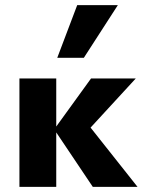

<svg xmlns="http://www.w3.org/2000/svg" viewBox="-20 -731 562 751"><path d="M343 0 192 -225 336 -424H511L293 -187V-284L518 0ZM56 0V-424H200V0ZM204 -505 282 -711H441L308 -505Z"/></svg>

Font: Ysabeau ExtraBold
Style: Regular
Weight: 800
Designer: Christian Thalmann (Catharsis Fonts)
Version: Version 2.002